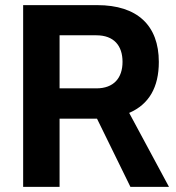

<svg xmlns="http://www.w3.org/2000/svg" viewBox="-20 -729 685 749"><path d="M212.4 -266.1H358.4L488.8 0H639.2L483.9 -288.6C561 -321.8 599.6 -388.2 599.6 -487.3C599.6 -629.9 515.6 -709 359.4 -709H70.3V0H212.4ZM356 -591.3C424.3 -591.3 458 -550.8 458 -487.8C458 -424.8 423.8 -384.3 356 -384.3H212.4V-591.3Z"/></svg>

Font: Estedad Bold
Style: Regular
Weight: 700
Designer: Amin Abedi
Version: Version 7.3